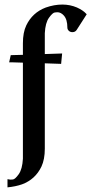

<svg xmlns="http://www.w3.org/2000/svg" viewBox="-20 -618 399 839"><path d="M175.8 -341.3V31.7Q175.8 78.6 161.1 109.9Q134.3 166 76.2 187.5Q47.9 197.3 12.7 200.7V165Q23.4 167 25.4 167Q26.9 167 36.4 166.3Q45.9 165.5 61.8 143.3Q77.6 121.1 80.1 75.7V-344.2L31.2 -345.7H20L26.9 -377L80.1 -378.4V-428.7Q80.1 -476.1 94.7 -506.8Q121.6 -563 179.7 -585Q216.8 -598.1 252.4 -598.1Q286.1 -598.1 315.9 -585.4Q342.8 -573.2 356 -558.6L358.9 -555.7L315.4 -487.8Q309.1 -477.5 296.4 -477.5Q286.6 -477.5 280.5 -483.6Q274.4 -489.7 274.4 -497.1Q274.4 -533.2 258.8 -550.3Q246.1 -564.5 230.5 -564.5Q229 -564.5 219.5 -563.5Q210 -562.5 194.1 -540.5Q178.2 -518.6 175.8 -473.1V-381.8L251.5 -384.3L247.1 -338.9Z"/></svg>

Font: Quaaykop
Style: Medium
Weight: 500
Designer: Tup Wanders
Foundry: Free font, DO NOT SELL
Version: Version 1.00;July 31, 2023;FontCreator 11.5.0.2430 64-bit